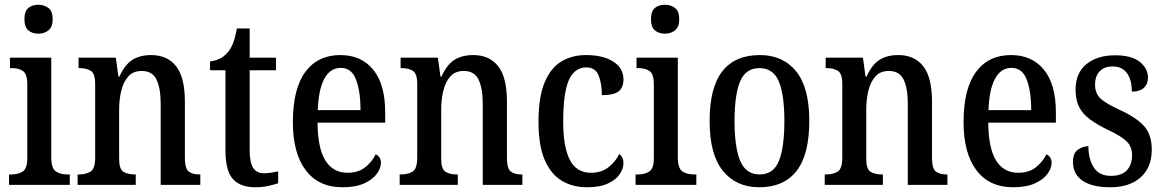

<svg xmlns="http://www.w3.org/2000/svg" viewBox="-20 -779 4906 809"><path d="M142 -637Q116 -637 99.5 -651Q83 -665 83 -698Q83 -732 99.5 -745.5Q116 -759 142 -759Q166 -759 184 -745.5Q202 -732 202 -698Q202 -665 184 -651Q166 -637 142 -637ZM18 0V-44H28Q57 -44 76 -56.5Q95 -69 95 -113V-424Q95 -467 77 -479.5Q59 -492 31 -492H22V-536H196V-116Q196 -70 215 -57Q234 -44 263 -44H274V0Z M307 0V-44H313Q342 -44 361.5 -56Q381 -68 381 -115V-425Q381 -469 362.5 -480.5Q344 -492 316 -492H311V-536H468L479 -456H483Q506 -507 538 -527Q570 -547 617 -547Q685 -547 722 -500Q759 -453 759 -351V-115Q759 -68 775.5 -56Q792 -44 820 -44H824V0H657V-343Q657 -407 639.5 -443.5Q622 -480 577 -480Q541 -480 520.5 -457Q500 -434 491 -397Q482 -360 482 -318V-110Q482 -66 500.5 -55Q519 -44 547 -44H552V0Z M1055 10Q993 10 961.5 -24.5Q930 -59 930 -146V-483H865V-520Q913 -526 940 -559Q953 -574 962 -597Q971 -620 978 -659H1032V-536H1143V-483H1032V-147Q1032 -95 1046.5 -72Q1061 -49 1092 -49Q1109 -49 1123 -51.5Q1137 -54 1152 -57V-7Q1138 -2 1112.5 4Q1087 10 1055 10Z M1423 10Q1322 10 1268 -62Q1214 -134 1214 -264Q1214 -405 1266.5 -476Q1319 -547 1414 -547Q1502 -547 1552.5 -485.5Q1603 -424 1603 -305V-262H1318Q1319 -153 1351.5 -102Q1384 -51 1444 -51Q1489 -51 1518.5 -74Q1548 -97 1563 -129Q1572 -125 1578.5 -116Q1585 -107 1585 -93Q1585 -71 1568 -47Q1551 -23 1515 -6.5Q1479 10 1423 10ZM1499 -315Q1499 -395 1480 -444Q1461 -493 1416 -493Q1371 -493 1346.5 -447Q1322 -401 1319 -315Z M1664 0V-44H1670Q1699 -44 1718.5 -56Q1738 -68 1738 -115V-425Q1738 -469 1719.5 -480.5Q1701 -492 1673 -492H1668V-536H1825L1836 -456H1840Q1863 -507 1895 -527Q1927 -547 1974 -547Q2042 -547 2079 -500Q2116 -453 2116 -351V-115Q2116 -68 2132.5 -56Q2149 -44 2177 -44H2181V0H2014V-343Q2014 -407 1996.5 -443.5Q1979 -480 1934 -480Q1898 -480 1877.5 -457Q1857 -434 1848 -397Q1839 -360 1839 -318V-110Q1839 -66 1857.5 -55Q1876 -44 1904 -44H1909V0Z M2453 10Q2393 10 2347 -17.5Q2301 -45 2275 -105.5Q2249 -166 2249 -265Q2249 -372 2275.5 -433.5Q2302 -495 2347 -521Q2392 -547 2449 -547Q2521 -547 2564 -519.5Q2607 -492 2607 -444Q2607 -410 2586.5 -394Q2566 -378 2516 -378Q2516 -426 2502.5 -460.5Q2489 -495 2450 -495Q2421 -495 2399 -474.5Q2377 -454 2365 -404.5Q2353 -355 2353 -266Q2353 -160 2381 -105.5Q2409 -51 2470 -51Q2514 -51 2544 -74.5Q2574 -98 2589 -130Q2607 -117 2607 -91Q2607 -69 2591.5 -45.5Q2576 -22 2542 -6Q2508 10 2453 10Z M2782 -637Q2756 -637 2739.5 -651Q2723 -665 2723 -698Q2723 -732 2739.5 -745.5Q2756 -759 2782 -759Q2806 -759 2824 -745.5Q2842 -732 2842 -698Q2842 -665 2824 -651Q2806 -637 2782 -637ZM2658 0V-44H2668Q2697 -44 2716 -56.5Q2735 -69 2735 -113V-424Q2735 -467 2717 -479.5Q2699 -492 2671 -492H2662V-536H2836V-116Q2836 -70 2855 -57Q2874 -44 2903 -44H2914V0Z M3179 10Q3082 10 3026 -59Q2970 -128 2970 -269Q2970 -410 3023.5 -478.5Q3077 -547 3182 -547Q3279 -547 3334.5 -478.5Q3390 -410 3390 -269Q3390 -128 3336.5 -59Q3283 10 3179 10ZM3181 -44Q3239 -44 3262 -101Q3285 -158 3285 -269Q3285 -380 3261.5 -436Q3238 -492 3180 -492Q3122 -492 3098.5 -436Q3075 -380 3075 -269Q3075 -158 3099 -101Q3123 -44 3181 -44Z M3455 0V-44H3461Q3490 -44 3509.5 -56Q3529 -68 3529 -115V-425Q3529 -469 3510.5 -480.5Q3492 -492 3464 -492H3459V-536H3616L3627 -456H3631Q3654 -507 3686 -527Q3718 -547 3765 -547Q3833 -547 3870 -500Q3907 -453 3907 -351V-115Q3907 -68 3923.5 -56Q3940 -44 3968 -44H3972V0H3805V-343Q3805 -407 3787.5 -443.5Q3770 -480 3725 -480Q3689 -480 3668.5 -457Q3648 -434 3639 -397Q3630 -360 3630 -318V-110Q3630 -66 3648.5 -55Q3667 -44 3695 -44H3700V0Z M4249 10Q4148 10 4094 -62Q4040 -134 4040 -264Q4040 -405 4092.5 -476Q4145 -547 4240 -547Q4328 -547 4378.5 -485.5Q4429 -424 4429 -305V-262H4144Q4145 -153 4177.5 -102Q4210 -51 4270 -51Q4315 -51 4344.5 -74Q4374 -97 4389 -129Q4398 -125 4404.5 -116Q4411 -107 4411 -93Q4411 -71 4394 -47Q4377 -23 4341 -6.5Q4305 10 4249 10ZM4325 -315Q4325 -395 4306 -444Q4287 -493 4242 -493Q4197 -493 4172.5 -447Q4148 -401 4145 -315Z M4658 10Q4582 10 4541.5 -17.5Q4501 -45 4501 -97Q4501 -134 4522 -148.5Q4543 -163 4566 -163Q4566 -108 4589 -73Q4612 -38 4661 -38Q4706 -38 4728 -61.5Q4750 -85 4750 -125Q4750 -160 4728.5 -182Q4707 -204 4650 -231Q4602 -254 4571.5 -277Q4541 -300 4526.5 -329Q4512 -358 4512 -401Q4512 -472 4558 -509Q4604 -546 4678 -546Q4749 -546 4783 -518Q4817 -490 4817 -452Q4817 -425 4800 -409Q4783 -393 4749 -393Q4749 -444 4728 -471.5Q4707 -499 4669 -499Q4632 -499 4613 -478Q4594 -457 4594 -423Q4594 -385 4617.5 -363.5Q4641 -342 4700 -315Q4766 -285 4799.5 -249Q4833 -213 4833 -148Q4833 -74 4786.5 -32Q4740 10 4658 10Z"/></svg>

Font: Noto Serif Tamil Condensed Medium
Style: Regular
Weight: 500
Width: 3
Designer: Indian Type Foundry, Tom Grace, and the Monotype Design Team
Foundry: Monotype Imaging Inc.
Version: Version 2.004; ttfautohint (v1.8.4.7-5d5b)